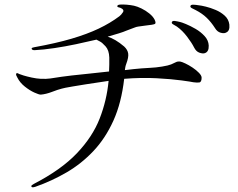

<svg xmlns="http://www.w3.org/2000/svg" viewBox="-20 -783 1040 838"><path d="M158 -370Q150 -370 130 -379Q110 -388 88.5 -405Q67 -422 56 -444Q53 -449 51 -454Q49 -459 51 -462Q53 -465 57 -463.5Q61 -462 64 -460Q68 -458 83 -453.5Q98 -449 118.5 -444.5Q139 -440 158 -439Q183 -438 199.5 -440.5Q216 -443 249 -448Q260 -450 292.5 -453.5Q325 -457 368 -461.5Q411 -466 456 -471Q457 -486 457 -501Q457 -516 457 -532Q456 -564 440.5 -581Q425 -598 416 -602Q412 -604 408.5 -606Q405 -608 401 -610Q359 -600 311.5 -590Q264 -580 217 -573Q170 -566 131 -564Q120 -564 118 -570Q118 -574 122 -575Q126 -576 130 -577Q224 -594 292 -614Q360 -634 410.5 -658Q461 -682 501 -712Q509 -718 516.5 -729.5Q524 -741 505 -749Q500 -751 496 -751.5Q492 -752 492 -756Q492 -762 504 -763Q516 -764 533.5 -762.5Q551 -761 565 -758Q579 -755 597.5 -746Q616 -737 632 -724Q648 -711 655 -697Q662 -682 656 -678.5Q650 -675 612 -671Q591 -668 583 -667Q575 -666 565.5 -662Q556 -658 531 -649Q520 -644 499 -637.5Q478 -631 450 -623Q466 -618 484 -607.5Q502 -597 522 -580Q537 -566 539.5 -549.5Q542 -533 531 -504Q528 -496 527 -490Q526 -484 525 -477Q566 -482 597 -484.5Q628 -487 636 -487Q660 -488 687.5 -492.5Q715 -497 727 -502Q739 -507 747.5 -511.5Q756 -516 768 -514Q774 -513 789 -506Q804 -499 820.5 -488Q837 -477 848.5 -465Q860 -453 860 -444Q860 -424 849 -423Q838 -422 824 -424Q816 -426 772.5 -432Q729 -438 663.5 -441.5Q598 -445 522 -439Q510 -334 475 -256.5Q440 -179 387.5 -123.5Q335 -68 270.5 -30.5Q206 7 135 32Q117 38 117 30Q116 27 120 24.5Q124 22 127 20Q247 -42 315.5 -114Q384 -186 415 -265.5Q446 -345 454 -430Q392 -421 354.5 -415Q317 -409 296.5 -405.5Q276 -402 266 -400Q256 -398 249 -396Q233 -392 207 -382Q181 -372 158 -370ZM730 -686Q732 -693 743 -691.5Q754 -690 766 -687Q772 -686 791.5 -678Q811 -670 833.5 -657Q856 -644 873 -625.5Q890 -607 891 -584Q892 -557 874 -551Q865 -548 850.5 -553Q836 -558 827 -576Q817 -596 796.5 -623Q776 -650 752 -667Q744 -672 736 -676.5Q728 -681 730 -686ZM847 -760Q858 -759 878.5 -754Q899 -749 921.5 -739.5Q944 -730 961 -714.5Q978 -699 981 -676Q984 -648 967 -641Q959 -636 943.5 -640Q928 -644 918 -661Q902 -686 882.5 -705Q863 -724 834 -739Q826 -743 818 -747Q810 -751 811 -756Q812 -763 824 -762.5Q836 -762 847 -760Z"/></svg>

Font: Shippori Mincho TTF
Style: Regular
Weight: 400
Version: Version 2.100